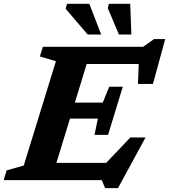

<svg xmlns="http://www.w3.org/2000/svg" viewBox="-44 -955 896 1018"><path d="M513.5 42.5 495.5 0H-24.5L-9 -51.5L82 -77.5L252.5 -630.5L167.5 -655.5L183.5 -707H715L773 -748H832L767 -510H687.5L691.5 -615.5H415.5L353 -411H501L535 -495H607L529 -240H457L475 -326H327L255 -91.5H519L647 -226H727.5L581.5 42.5ZM492.5 -772H421L304 -908.5L311.5 -935H429.5ZM652.5 -772H586.5L527.5 -912L533.5 -935H646.5Z"/></svg>

Font: Newsreader Caption SemiBold
Style: Italic
Weight: 600
Italic angle: -17°
Designer: Hugues Gentile
Foundry: Production Type
Version: Version 1.001